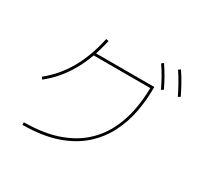

<svg xmlns="http://www.w3.org/2000/svg" viewBox="-176 -1065 1353 1303"><g transform="rotate(30 500.0 -414.0)"><path d="M144 18V-2Q295 -3 402.5 -39.5Q510 -76 581.5 -139Q653 -202 694.5 -283.5Q736 -365 753.5 -455.5Q771 -546 771 -637L776 -632H323V-652H791V-637Q791 -545 773 -452Q755 -359 712 -275Q669 -191 595 -125Q521 -59 410 -21Q299 17 144 18ZM107 -315 95 -331Q190 -406 252.5 -515.5Q315 -625 346 -771L366 -767Q302 -468 107 -315ZM840 -658Q821 -698 799 -737.5Q777 -777 751 -814L767 -826Q793 -788 815.5 -748Q838 -708 857 -668ZM963 -674Q943 -715 920.5 -755.5Q898 -796 872 -834L888 -846Q915 -807 937.5 -766Q960 -725 980 -684Z"/></g></svg>

Font: Murecho Thin Thin
Style: Regular
Weight: 250
Version: Version 1.010